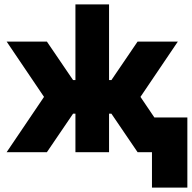

<svg xmlns="http://www.w3.org/2000/svg" viewBox="-20 -688 867 868"><path d="M10 -500 179 -250 10 0H192L362 -250L192 -500ZM784 -500H602L432 -250L602 0H784L615 -250ZM321 -668V-326H190V-174H321V0H473V-174H605V-326H473V-668ZM667 160H827V-157H667Z"/></svg>

Font: Unageo
Style: ExtraBold
Weight: 800
Designer: Richard Sepsi
Foundry: Richard Sepsi
Version: Version 2.000